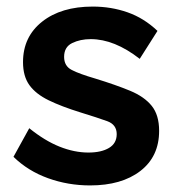

<svg xmlns="http://www.w3.org/2000/svg" viewBox="-20 -554 534 584"><path d="M254 10Q187 10 126 -12Q65 -34 21 -77L69 -164Q116 -126 161 -108Q206 -90 249 -90Q288 -90 311.5 -104Q335 -118 335 -146Q335 -175 306 -185.5Q277 -196 225 -212Q167 -230 128 -249Q89 -268 69.5 -295Q50 -322 50 -365Q50 -442 108 -488Q166 -534 262 -534Q318 -534 368 -516.5Q418 -499 459 -460L405 -375Q328 -435 256 -435Q224 -435 199.5 -423Q175 -411 175 -381Q175 -353 198.5 -341Q222 -329 270 -315Q332 -296 375.5 -278Q419 -260 441.5 -232Q464 -204 464 -156Q464 -78 407 -34Q350 10 254 10Z"/></svg>

Font: Raleway
Style: Bold
Weight: 700
Designer: Matt McInerney, Pablo Impallari, Rodrigo Fuenzalida
Foundry: Matt McInerney, Pablo Impallari, Rodrigo Fuenzalida
Version: Version 4.026